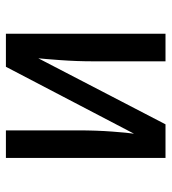

<svg xmlns="http://www.w3.org/2000/svg" viewBox="14 -580 567 634"><g transform="rotate(90 297.0 -263.5)"><path d="M502 0H411V-238Q411 -299 415 -351.5Q419 -404 422 -423L201 0H92V-527H183V-289Q183 -234 179 -179.5Q175 -125 173 -107L391 -527H502Z"/></g></svg>

Font: Trujillo
Style: Regular
Weight: 400
Designer: Fira Sans original fonts by bBox Type GmbH, Carrois Corporate GbR, & Edenspiekermann AG / Changes by Cristiano Sobral
Foundry: Fira Sans original fonts by bBox Type GmbH, Carrois Corporate GbR, & Edenspiekermann AG / Changes by Cristiano Sobral
Version: Version 4.301;October 17, 2021;FontCreator 14.0.0.2814 64-bi